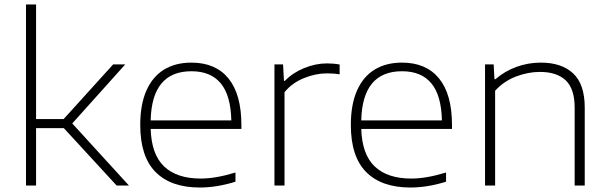

<svg xmlns="http://www.w3.org/2000/svg" viewBox="-20 -828 2717 857"><path d="M500.5 0 265 -256H141V0H96V-808H141V-296.5H264L485 -540.5H539L302.5 -277L555.5 0Z M1057.5 -252.5H652.5Q656 -138.5 712.8 -84.8Q769.5 -31 876 -31Q943 -31 1031 -58V-17Q948 9 872 9Q743 9 674.5 -60Q606 -129 606 -270Q606 -361.5 633.5 -423.8Q661 -486 712 -517.2Q763 -548.5 834.5 -548.5Q942 -548.5 999.8 -477.8Q1057.5 -407 1057.5 -269.5ZM652.5 -290.5H1012.5Q1010 -402.5 965.2 -456.2Q920.5 -510 834.5 -510Q657.5 -510 652.5 -290.5Z M1205 -540.5H1243.5L1247.5 -467H1251.5Q1285.5 -502.5 1336.8 -523.8Q1388 -545 1439.5 -545Q1470.5 -545 1496 -540V-496.5Q1472 -500.5 1438.5 -500.5Q1389.5 -500.5 1337 -479.5Q1284.5 -458.5 1250 -416.5V0H1205Z M1997.5 -252.5H1592.5Q1596 -138.5 1652.8 -84.8Q1709.5 -31 1816 -31Q1883 -31 1971 -58V-17Q1888 9 1812 9Q1683 9 1614.5 -60Q1546 -129 1546 -270Q1546 -361.5 1573.5 -423.8Q1601 -486 1652 -517.2Q1703 -548.5 1774.5 -548.5Q1882 -548.5 1939.8 -477.8Q1997.5 -407 1997.5 -269.5ZM1592.5 -290.5H1952.5Q1950 -402.5 1905.2 -456.2Q1860.5 -510 1774.5 -510Q1597.5 -510 1592.5 -290.5Z M2145 -540.5H2183.5L2187 -474.5H2191.5Q2233 -510.5 2285.2 -529.5Q2337.5 -548.5 2394 -548.5Q2487 -548.5 2538.5 -500.2Q2590 -452 2590 -347.5V0H2545V-347.5Q2545 -431.5 2505.2 -469.2Q2465.5 -507 2390 -507Q2337 -507 2283.2 -486.5Q2229.5 -466 2190 -423V0H2145Z"/></svg>

Font: Encode Sans Expanded ExtraLight
Style: Regular
Weight: 275
Width: 7
Designer: Multiple Designers
Foundry: Impallari Type
Version: Version 2.000